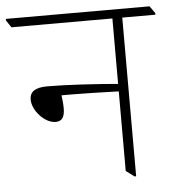

<svg xmlns="http://www.w3.org/2000/svg" viewBox="-75 -667 653 716"><g transform="rotate(-5 251.5 -308.5)"><path d="M125 -223C149 -223 159 -239 159 -271C159 -287 157 -305 155 -320C167 -320 181 -320 193 -320C234 -320 309 -318 369 -316V-18L400 5H406V-589H530V-595L511 -622H-27V-616L-9 -589H369V-344C290 -351 176 -358 105 -358C59 -358 39 -343 39 -314C39 -273 84 -223 125 -223Z"/></g></svg>

Font: Noto Serif Devanagari ExtraLight
Style: Regular
Weight: 200
Designer: Universal Thirst, Indian Type Foundry and the Monotype Design Team
Foundry: Monotype Imaging Inc.
Version: Version 2.004